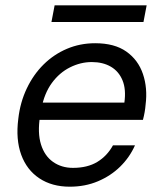

<svg xmlns="http://www.w3.org/2000/svg" viewBox="-20 -692 607 724"><path d="M243 12Q176 12 128.5 -19.5Q81 -51 60 -108.5Q39 -166 49 -244Q56 -306 81 -358.5Q106 -411 144.5 -449Q183 -487 232.5 -508Q282 -529 339 -529Q412 -529 456.5 -497.5Q501 -466 519 -413Q537 -360 529 -297Q528 -284 525.5 -269.5Q523 -255 519 -240H110L121 -305H449Q456 -355 442 -389Q428 -423 398 -440.5Q368 -458 326 -458Q284 -458 244 -438Q204 -418 175.5 -379Q147 -340 136 -282L131 -254Q121 -191 134.5 -147.5Q148 -104 180 -81.5Q212 -59 255 -59Q310 -59 347 -81.5Q384 -104 406 -144H489Q469 -99 433.5 -64Q398 -29 349.5 -8.5Q301 12 243 12ZM174 -609 186 -672H533L521 -609Z"/></svg>

Font: DM Sans 11pt
Style: Italic
Weight: 400
Italic angle: -10°
Version: Version 4.004;gftools[0.9.30]